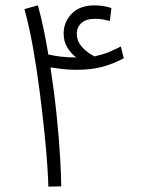

<svg xmlns="http://www.w3.org/2000/svg" viewBox="-20 -696 551 715"><path d="M208 -2 160 -1Q160 -22 156.5 -75.5Q153 -129 145.5 -202Q138 -275 127.5 -357Q117 -439 103 -518Q89 -597 71 -662L121 -676Q133 -634 142.5 -587.5Q152 -541 160 -493Q183 -488 207.5 -485Q232 -482 264 -482Q244 -497 230.5 -519.5Q217 -542 217 -571Q217 -614 247 -645Q277 -676 332 -676Q366 -676 395 -666L389 -618Q378 -621 364 -623.5Q350 -626 335 -626Q301 -626 283.5 -610.5Q266 -595 266 -570Q266 -543 285.5 -521Q305 -499 332 -486Q363 -493 384 -501.5Q405 -510 430 -523L441 -479Q397 -456 356.5 -446Q316 -436 265 -436Q237 -436 212 -439Q187 -442 168 -445Q182 -354 191 -266Q200 -178 204 -108Q208 -38 208 -2Z"/></svg>

Font: Noto Sans Arabic SemCond Light
Style: Regular
Weight: 300
Width: 4
Designer: Monotype Design Team, Nadine Chahine, Nizar Qandah and Khaled Hosny
Foundry: Monotype Imaging Inc.
Version: Version 2.012; ttfautohint (v1.8.4.7-5d5b)